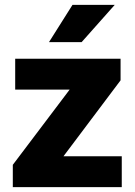

<svg xmlns="http://www.w3.org/2000/svg" viewBox="-20 -770 555 790"><path d="M481 -127V0H32.7V-91.8L266.6 -401.4H42.5V-528.3H476.1V-439.5L241.2 -127ZM181.6 -596.7 278.3 -750H452.1L315.9 -596.7Z"/></svg>

Font: Vazirmatn UI Black
Style: Regular
Weight: 900
Designer: Saber Rastikerdar
Foundry: Saber Rastikerdar
Version: Version 33.003